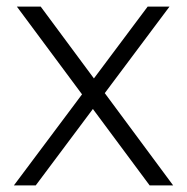

<svg xmlns="http://www.w3.org/2000/svg" viewBox="-20 -560 565 580"><path d="M22 0H88L260.6 -230.8L432 0H503L296.5 -278.7L492 -540H426L263.7 -323.1L103 -540H31L227.8 -275Z"/></svg>

Font: Resamitz
Style: Regular
Weight: 500
Designer: gluk
Foundry: gluk
Version: Version 0.047